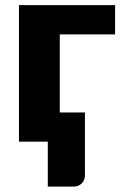

<svg xmlns="http://www.w3.org/2000/svg" viewBox="-20 -538 470 729"><path d="M417 -407.5H207V-111H302.5V126.5Q302.5 146.5 290.2 158.5Q278 170.5 259 170.5H161.5V0H52V-518.5H417Z"/></svg>

Font: Lato 2
Style: Regular
Weight: 900
Designer: Lukasz Dziedzic with Adam Twardoch and Botio Nikoltchev
Foundry: tyPoland Lukasz Dziedzic
Version: Version 2.015; 2015-08-06; http://www.latofonts.com/